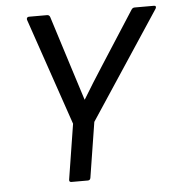

<svg xmlns="http://www.w3.org/2000/svg" viewBox="-49 -701 685 747"><g transform="rotate(-5 293.5 -327.5)"><path d="M200.2 0Q190.4 0 191.9 -9.8L226.1 -225.1L83 -643.1Q81.5 -647.9 84 -651.4Q86.4 -654.8 90.8 -654.8H162.1Q170.9 -654.8 173.8 -646L237.8 -443.8Q258.8 -379.4 278.8 -314.9H279.8Q316.9 -376.5 359.9 -442.9L491.2 -647Q496.1 -654.8 503.9 -654.8H580.1Q585 -654.8 586.4 -651.6Q587.9 -648.4 585 -643.1L309.1 -225.1L274.9 -9.8Q273.4 0 264.2 0Z"/></g></svg>

Font: Sofia Sans
Style: Italic
Weight: 400
Italic angle: -9°
Designer: Botio Nikoltchev, Ani Petrova
Foundry: lettersoup
Version: Version 4.100